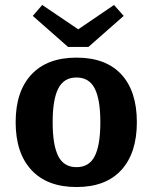

<svg xmlns="http://www.w3.org/2000/svg" viewBox="-20 -739 615 773"><path d="M43 -247Q43 -371 106.5 -439Q170 -507 288 -507Q406 -507 468.5 -439.5Q531 -372 531 -247Q531 -123 468.5 -54.5Q406 14 288 14Q170 14 106.5 -54.5Q43 -123 43 -247ZM384 -247Q384 -338 361.5 -382.5Q339 -427 288 -427Q237 -427 214.5 -382.5Q192 -338 192 -247Q192 -155 214.5 -110.5Q237 -66 288 -66Q339 -66 361.5 -110.5Q384 -155 384 -247ZM295 -621 439 -719 478 -675 336 -550H254L112 -675L150 -719Z"/></svg>

Font: Andada Pro ExtraBold
Style: Regular
Weight: 800
Designer: Carolina Giovagnoli
Foundry: Huerta Tipografica
Version: Version 3.005; ttfautohint (v1.8.4)